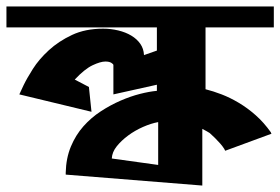

<svg xmlns="http://www.w3.org/2000/svg" viewBox="-25 -577 870 596"><path d="M466 -65V-198Q444 -194 419 -183Q394 -172 373 -156.5Q352 -141 337.5 -123Q323 -105 322 -85ZM603 -177V-1L179 -35V-41Q180 -86 195 -122Q210 -158 234 -185Q258 -212 288 -231.5Q318 -251 349 -264.5Q380 -278 409.5 -285.5Q439 -293 462 -295V-314L327 -284V-375Q327 -378 320.5 -382Q314 -386 302 -386Q287 -386 262.5 -374.5Q238 -363 207 -330L251 -307L259 -230L35 -284L48 -312Q58 -333 77 -363Q96 -393 126.5 -421Q157 -449 198.5 -468.5Q240 -488 295 -488Q319 -488 342 -482.5Q365 -477 382.5 -466.5Q400 -456 410.5 -441Q421 -426 422 -406L462 -420V-492H-5V-557H825V-492H613V-300Q637 -294 663 -284Q689 -274 716 -258Q743 -242 768.5 -219.5Q794 -197 816 -166Q816 -164 817 -163L818 -162L674 -109L671 -115Q666 -123 658.5 -131.5Q651 -140 642.5 -148.5Q634 -157 626 -164Q620 -168 603 -177Z"/></svg>

Font: Shorif Bongobondhu ANSI V1
Style: Regular
Weight: 400
Designer: Shorif Uddin Shishir, Shorif art & Design, e-mail : shorifart@gmail.com, facebook : Shorif2001
Foundry: Lipighor Font Foundry
Version: Designed by Shorif Uddin Shishir | Developed by Niladri Shek